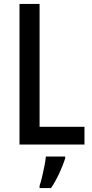

<svg xmlns="http://www.w3.org/2000/svg" viewBox="-20 -785 469 975"><path d="M79 -51V-765H181V-141H409V-51ZM311 20Q300 54 280.5 96Q261 138 239 170H181V158Q187 141 193.5 114Q200 87 205.5 59Q211 31 213 10H311Z"/></svg>

Font: Noto Sans Tamil UI Condensed Medium
Style: Regular
Weight: 500
Width: 3
Designer: Jelle Bosma - Monotype Design Team
Foundry: Monotype Imaging Inc.
Version: Version 2.004; ttfautohint (v1.8.4.7-5d5b)